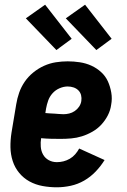

<svg xmlns="http://www.w3.org/2000/svg" viewBox="-20 -789 540 817"><path d="M222 8Q191 8 161 2.5Q131 -3 105.5 -17Q80 -31 61.5 -53.5Q43 -76 34 -104Q25 -132 24.5 -162.5Q24 -193 29 -225L49 -345Q53 -370 61.5 -394.5Q70 -419 85 -441Q100 -463 121.5 -480.5Q143 -498 167.5 -509Q192 -520 217.5 -524Q243 -528 268 -528Q294 -528 320 -524Q346 -520 369 -509.5Q392 -499 410.5 -482Q429 -465 439 -443Q449 -421 453.5 -395Q458 -369 453 -343Q450 -320 439 -298.5Q428 -277 411.5 -259Q395 -241 373 -228.5Q351 -216 328.5 -209Q306 -202 283 -200Q260 -198 238 -198Q217 -198 196.5 -198.5Q176 -199 155 -201Q152 -183 153.5 -164.5Q155 -146 163.5 -131Q172 -116 187.5 -107.5Q203 -99 222 -99Q236 -99 250 -102.5Q264 -106 277 -113.5Q290 -121 300 -132.5Q310 -144 317 -157L425 -108Q409 -82 387 -59Q365 -36 338 -20.5Q311 -5 281 1.5Q251 8 222 8ZM250 -303Q262 -303 274.5 -306Q287 -309 298 -316.5Q309 -324 316.5 -335Q324 -346 326 -359Q328 -372 325 -384Q322 -396 313.5 -404.5Q305 -413 293 -417Q281 -421 268 -421Q251 -421 233.5 -413.5Q216 -406 203.5 -392Q191 -378 185 -361Q179 -344 176 -327L173 -308Q183 -307 192 -306.5Q201 -306 211 -305.5Q221 -305 230.5 -304Q240 -303 250 -303ZM390 -576 260 -711 342 -769 455 -624ZM220 -576 90 -711 172 -769 285 -624Z"/></svg>

Font: Iosevka SS18 Heavy
Style: Italic
Weight: 900
Italic angle: -9°
Monospace: yes
Designer: Belleve Invis
Foundry: Belleve Invis
Version: Version 25.1.1; ttfautohint (v1.8.4)